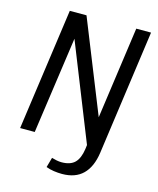

<svg xmlns="http://www.w3.org/2000/svg" viewBox="-129 -790 880 1066"><g transform="rotate(15 311.5 -257.0)"><path d="M330 186Q307 186 283 182.5Q259 179 238 171L254 114Q267 118 282 121Q297 124 311 124Q361 124 386.5 99Q412 74 420 19L423 -5L203 -557L124 0H40L138 -700H234L446 -171L520 -700H605L505 18Q493 101 449.5 143.5Q406 186 330 186Z"/></g></svg>

Font: Pathway Extreme SemiCondensed
Style: Italic
Weight: 400
Width: 4
Italic angle: -8°
Version: Version 1.001;gftools[0.9.26]